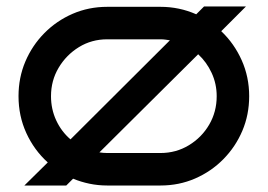

<svg xmlns="http://www.w3.org/2000/svg" viewBox="-20 -571 824 591"><path d="M737 -551 661 -475Q701 -437 724 -385.5Q747 -334 747 -275Q747 -218 726 -168.5Q705 -119 667.5 -81Q630 -43 580.5 -21.5Q531 0 474 0H310Q282 0 255.5 -5.5Q229 -11 205 -21L184 0H55L127 -71Q85 -109 61 -161.5Q37 -214 37 -275Q37 -332 58 -381.5Q79 -431 116.5 -469Q154 -507 203.5 -528.5Q253 -550 310 -550H474Q532 -550 584 -527L608 -551ZM310 -450Q262 -450 223 -426Q184 -402 160.5 -362.5Q137 -323 137 -275Q137 -235 153 -200.5Q169 -166 197 -142L503 -447Q496 -448 489 -449Q482 -450 474 -450ZM647 -275Q647 -313 631.5 -346.5Q616 -380 590 -404L286 -102Q292 -101 298 -100.5Q304 -100 310 -100H474Q522 -100 561.5 -124Q601 -148 624 -187.5Q647 -227 647 -275Z"/></svg>

Font: Bruno Ace
Style: Regular
Weight: 400
Version: Version 1.100; ttfautohint (v1.8.4.7-5d5b);gftools[0.9.27]